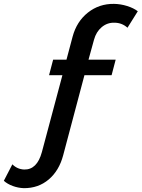

<svg xmlns="http://www.w3.org/2000/svg" viewBox="-304 -772 731 991"><path d="M-284.2 161.1 -240.2 76.2Q-214.8 101.6 -179.2 103Q-112.8 104.5 -87.9 13.2L18.1 -383.8H-50.8L-29.8 -463.9H39.1L70.8 -583Q91.8 -661.1 149.7 -707Q207.5 -752.9 284.2 -752Q318.4 -751.5 352.1 -741Q385.7 -730.5 407.2 -713.9L354 -628.9Q325.2 -654.8 286.1 -654.8Q249.5 -655.8 220.9 -631.8Q192.4 -607.9 181.2 -566.9L152.8 -463.9H293L272 -383.8H131.8L22 29.8Q1 108.9 -52.5 154.3Q-106 199.7 -181.2 199.2Q-210 198.2 -238 188Q-266.1 177.7 -284.2 161.1Z"/></svg>

Font: Trueno
Style: Italic
Weight: 400
Designer: Julieta Ulanovsky
Foundry: Julieta Ulanovsky
Version: Version 3.001b | FøM Fix